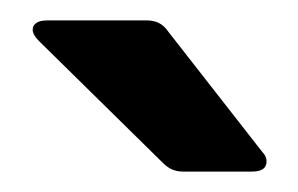

<svg xmlns="http://www.w3.org/2000/svg" viewBox="-20 -783 292 188"><path d="M159 -615Q148 -615 140 -623L18 -743Q12 -749 12 -754Q12 -758 15.5 -760.5Q19 -763 26 -763H124Q137 -763 144 -753L237 -634Q241 -630 241 -625Q241 -615 227 -615Z"/></svg>

Font: Open Sauce Two
Style: Bold
Weight: 700
Designer: Alfredo Marco Pradil
Foundry: Creative Sauce Fz LLC
Version: Version 1.477